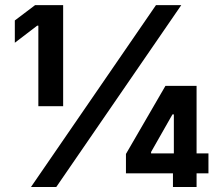

<svg xmlns="http://www.w3.org/2000/svg" viewBox="-20 -748 886 768"><path d="M232.6 -727.5V-323.1H133.4V-645.3H128.7L39.3 -577V-666.2L120.4 -727.5ZM103.9 0 603.9 -727.5H705.1L205.1 0ZM483.8 -54.7V-132.2L641.7 -404.4H712.2V-290.3H669.8L584.3 -140V-134.4H813.8V-54.7ZM671.8 0V-78L675.4 -112.6V-404.4H766.3V0Z"/></svg>

Font: Adwaita Sans
Style: Regular
Weight: 400
Designer: Rasmus Andersson
Foundry: rsms
Version: Version 4.001;git-9221beed3